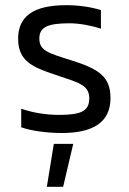

<svg xmlns="http://www.w3.org/2000/svg" viewBox="-20 -504 497 742"><path d="M325 -124C325 -74 292 -60 208 -60C159 -60 107 -68 62 -84V-12C99 1 158 10 219 10C339 10 407 -31 407 -125C407 -209 361 -238 252 -272C167 -299 132 -308 132 -355C132 -400 166 -414 249 -414C285 -414 331 -406 370 -393V-465C335 -476 287 -484 236 -484C105 -484 50 -438 50 -354C50 -267 108 -244 191 -216C282 -185 325 -177 325 -124ZM161 218H224L263 52H188Z"/></svg>

Font: Kanit Light
Style: Regular
Weight: 300
Designer: Katatrad Team
Foundry: CadsonDemak
Version: Version 1.000;PS 001.000;hotconv 1.0.88;makeotf.lib2.5.64775